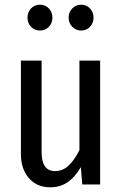

<svg xmlns="http://www.w3.org/2000/svg" viewBox="-20 -785 519 817"><path d="M406 0H330L324 -74Q299 -31 267.5 -9.5Q236 12 194 12Q137 12 103 -27Q69 -66 69 -129V-527H157V-138Q157 -57 214 -57Q247 -57 272 -80.5Q297 -104 318 -146V-527H406ZM203 -710Q203 -687 188 -671Q173 -655 150 -655Q127 -655 112 -671Q97 -687 97 -710Q97 -733 112 -749Q127 -765 150 -765Q173 -765 188 -749Q203 -733 203 -710ZM378 -710Q378 -687 363 -671Q348 -655 325 -655Q303 -655 287.5 -671Q272 -687 272 -710Q272 -733 287.5 -749Q303 -765 325 -765Q348 -765 363 -749Q378 -733 378 -710Z"/></svg>

Font: Fira Sans Extra Condensed
Style: Regular
Weight: 400
Width: 1
Designer: Carrois Corporate & Edenspiekermann AG
Foundry: Carrois Corporate GbR & Edenspiekermann AG
Version: Version 4.203